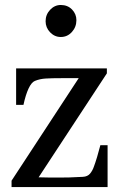

<svg xmlns="http://www.w3.org/2000/svg" viewBox="-20 -759 484 779"><path d="M416.5 0H26.9V-25.9L299.3 -441.9H231.9Q189.5 -441.9 165.5 -440.4Q141.6 -439 121.6 -430.7Q107.9 -425.3 95.9 -399.9Q84 -374.5 75.2 -333.5H45.4V-481.4H413.6V-461.4L136.7 -39.6Q154.3 -39.1 175.3 -38.8Q196.3 -38.6 220.7 -38.6Q240.2 -38.6 261.5 -39.1Q282.7 -39.6 315.9 -41.5Q335.4 -42.5 345.5 -54.7Q355.5 -66.9 360.8 -82.5Q366.2 -96.7 373.8 -121.6Q381.3 -146.5 387.2 -169.9H416.5ZM290 -677.2Q290 -649.4 271.7 -629.2Q253.4 -608.9 226.6 -608.9Q201.7 -608.9 183.3 -627.9Q165 -647 165 -672.9Q165 -699.7 183.3 -719.2Q201.7 -738.8 226.6 -738.8Q254.4 -738.8 272.2 -720.5Q290 -702.1 290 -677.2Z"/></svg>

Font: UniBurma_GGSerif
Style: Book
Weight: 400
Designer: Victor San Kho Lin (for Burmese only and related typography optimization with it)
Foundry: http://www.unimm.org
Version: 2.0